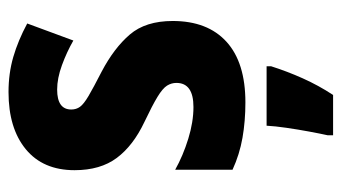

<svg xmlns="http://www.w3.org/2000/svg" viewBox="-200 -400 821 462"><g transform="rotate(-90 211.0 -169.5)"><path d="M391 -165Q391 -81 341 -35.5Q291 10 195 10Q150 10 110 3Q70 -4 33 -21V-159Q67 -140 107.5 -127.5Q148 -115 184 -115Q242 -115 242 -156Q242 -168 235.5 -178.5Q229 -189 208.5 -201.5Q188 -214 148 -233Q91 -260 61.5 -299.5Q32 -339 32 -401Q32 -477 82.5 -518.5Q133 -560 220 -560Q265 -560 304.5 -548.5Q344 -537 385 -515L344 -404Q316 -420 284.5 -431.5Q253 -443 226 -443Q178 -443 178 -409Q178 -397 184.5 -388Q191 -379 210.5 -367.5Q230 -356 269 -336Q326 -306 358.5 -268Q391 -230 391 -165ZM282 72Q270 110 253 148Q236 186 213 221H116V208Q120 190 125 163Q130 136 134 108.5Q138 81 139 61H282Z"/></g></svg>

Font: Noto Sans Hebrew Condensed ExtraBold
Style: Regular
Weight: 800
Width: 3
Designer: Monotype Design Team
Foundry: Monotype Imaging Inc.
Version: Version 2.004; ttfautohint (v1.8.4.7-5d5b)